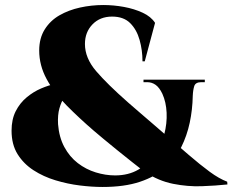

<svg xmlns="http://www.w3.org/2000/svg" viewBox="-20 -734 925 764"><path d="M391 -714Q432 -714 473 -706.5Q514 -699 547.5 -683.5Q581 -668 597 -643L556 -490H547Q547 -534 535.5 -575Q524 -616 498 -642Q472 -668 426 -668Q378 -668 348 -637Q318 -606 318 -559Q318 -503 362.5 -451Q407 -399 490 -326Q512 -307 538.5 -284Q565 -261 588.5 -241Q612 -221 622 -212Q683 -159 730 -118.5Q777 -78 814.5 -50.5Q852 -23 884 -11L885 0Q838 5 782.5 7Q727 9 669 -2.5Q611 -14 558 -49Q536 -65 506.5 -88.5Q477 -112 446.5 -136.5Q416 -161 391 -182Q366 -203 353 -214Q295 -264 245 -314.5Q195 -365 165.5 -419.5Q136 -474 136 -533Q136 -582 158 -617Q180 -652 216.5 -673Q253 -694 298.5 -704Q344 -714 391 -714ZM747 -352Q746 -298 735 -246Q724 -194 701 -148Q678 -102 638 -66.5Q598 -31 536.5 -10.5Q475 10 388 10Q346 10 297.5 4Q249 -2 201 -16.5Q153 -31 113.5 -56.5Q74 -82 50 -120.5Q26 -159 26 -214Q26 -259 42.5 -291.5Q59 -324 86 -346.5Q113 -369 143.5 -382Q174 -395 202.5 -401Q231 -407 251 -406L271 -387Q267 -383 256.5 -373Q246 -363 235 -346Q224 -329 216.5 -303Q209 -277 211 -240Q215 -188 236 -149Q257 -110 289.5 -85Q322 -60 361 -48Q400 -36 438 -36Q491 -36 530.5 -59Q570 -82 596 -118.5Q622 -155 633.5 -199Q645 -243 643 -285.5Q641 -328 626 -361Q614 -386 599 -396.5Q584 -407 566 -407H551V-417H795V-407H781Q758 -407 753 -391.5Q748 -376 747 -352Z"/></svg>

Font: Cinzel ExtraBold
Style: Regular
Weight: 800
Designer: Natanael Gama
Version: Version 2.000